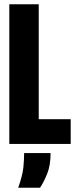

<svg xmlns="http://www.w3.org/2000/svg" viewBox="-20 -680 359 907"><path d="M24 0V-660H163V-117H314V0ZM66 207Q87 147 90.5 110Q94 73 94 43H219Q219 101 203 140.5Q187 180 169 207Z"/></svg>

Font: Bricolage Grotesque 96pt Condensed Bricolage Grotesque 48pt Condensed Regular
Style: Bold
Weight: 700
Width: 3
Designer: Mathieu Triay
Foundry: Atelier Triay
Version: Version 1.001; ttfautohint (v1.8.4.7-5d5b);gftools[0.9.33.de